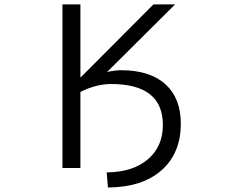

<svg xmlns="http://www.w3.org/2000/svg" viewBox="-20 -750 1040 857"><path d="M520.5 -436.5Q649.4 -436.5 718.3 -374Q787.1 -311.5 787.1 -198.2Q787.1 -66.4 701.2 9.8Q615.2 85.9 461.9 86.9L456.1 19.5Q572.3 18.6 639.6 -38.6Q707 -95.7 707 -192.4Q707 -375 475.6 -375Q410.2 -375 338.9 -339.8V0H258.8V-730.5H338.9V-405.3H340.8L665 -730.5H761.7L459 -429.7L460 -428.7Q491.2 -436.5 520.5 -436.5Z"/></svg>

Font: Gen Shin Gothic Monospace Normal
Style: Regular
Weight: 350
Designer: [Source Han Sans]
Ryoko NISHIZUKA  (kana & ideographs); Paul D. Hunt (Latin, Greek & Cyrillic); Wenlong ZHANG  (bopomofo
Version: Version 1.002.20150607